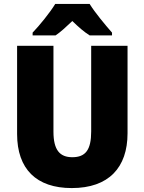

<svg xmlns="http://www.w3.org/2000/svg" viewBox="-20 -947 735 977"><path d="M436 -927H261C236 -885 180 -816 146 -781V-767H263C291 -786 315 -809 348 -840C380 -809 406 -786 436 -767H550V-781C514 -822 464 -882 436 -927ZM629 -269V-714H444V-278C444 -184 415 -147 348 -147C284 -147 252 -184 252 -277V-714H67V-265C67 -87 165 10 345 10C533 10 629 -94 629 -269Z"/></svg>

Font: Noto Sans Gujarati UI SemiCondensed Black
Style: Regular
Weight: 900
Width: 4
Designer: Jelle Bosma - Monotype Design Team, Universal Thirst
Foundry: Monotype Imaging Inc.
Version: Version 2.106